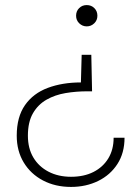

<svg xmlns="http://www.w3.org/2000/svg" viewBox="-20 -533 546 757"><path d="M340 -317 343 -173H325Q280 -173 238.5 -166Q197 -159 163.5 -140Q130 -121 110 -86.5Q90 -52 90 2Q90 52 111.5 88Q133 124 171.5 144Q210 164 260 164Q311 164 348.5 145Q386 126 407 91.5Q428 57 428 10H471Q471 70 443 113.5Q415 157 367 180.5Q319 204 260 204Q198 204 149.5 178.5Q101 153 73.5 107.5Q46 62 46 2Q46 -72 78.5 -118.5Q111 -165 168.5 -186.5Q226 -208 299 -208L302 -317ZM322 -513Q340 -513 352 -501Q364 -489 364 -471Q364 -453 351.5 -441Q339 -429 322 -429Q305 -429 292.5 -441Q280 -453 280 -471Q280 -489 292 -501Q304 -513 322 -513Z"/></svg>

Font: DM Sans 17pt ExtraLight
Style: Regular
Weight: 250
Version: Version 4.004;gftools[0.9.30]